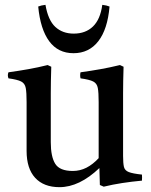

<svg xmlns="http://www.w3.org/2000/svg" viewBox="-20 -762 623 794"><path d="M226 12Q161 12 125.5 -26.5Q90 -65 90 -138V-340Q90 -379 86.5 -398Q83 -417 67.5 -425Q52 -433 15 -438Q10 -451 15 -463Q58 -469 97.5 -476Q137 -483 177 -493L192 -486Q191 -455 190.5 -427.5Q190 -400 190 -376V-174Q190 -114 208.5 -84.5Q227 -55 281 -55Q311 -55 337.5 -68.5Q364 -82 388 -108V-340Q388 -379 384.5 -398Q381 -417 365.5 -425Q350 -433 313 -438Q310 -451 313 -463Q356 -469 395.5 -476Q435 -483 476 -493L491 -486Q490 -455 489.5 -427.5Q489 -400 489 -376V-117Q489 -87 492.5 -72Q496 -57 512.5 -50.5Q529 -44 567 -40Q568 -28 567 -15Q524 -11 485 -5Q446 1 409 10L393 3L391 -67Q308 12 226 12ZM168 -742Q179 -678 209 -650.5Q239 -623 285 -623Q334 -623 364.5 -652.5Q395 -682 403 -742Q421 -740 433 -735Q425 -641 386.5 -591.5Q348 -542 284 -542Q220 -542 183.5 -591.5Q147 -641 138 -735Q150 -740 168 -742Z"/></svg>

Font: Tiro Devanagari Hindi
Style: Regular
Weight: 400
Designer: Devanagari: John Hudson & Fiona Ross. Latin: John Hudson.
Foundry: Tiro Typeworks Ltd.
Version: Version 1.52